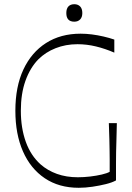

<svg xmlns="http://www.w3.org/2000/svg" viewBox="-20 -876 628 912"><path d="M354 16Q260 16 192.5 -29.5Q125 -75 89 -157Q53 -239 53 -350Q53 -464 91 -545.5Q129 -627 198.5 -671.5Q268 -716 363 -716Q389 -716 416.5 -712.5Q444 -709 472 -702.5Q500 -696 523 -688V-626Q479 -645 435.5 -655.5Q392 -666 348 -666Q292 -666 244 -647Q196 -628 162 -594Q123 -554 101 -492.5Q79 -431 79 -350Q79 -268 102.5 -202.5Q126 -137 173 -95Q206 -66 250.5 -50Q295 -34 350 -34Q378 -34 408 -37.5Q438 -41 463.5 -47Q489 -53 501 -60Q501 -97 501 -119.5Q501 -142 500.5 -163.5Q500 -185 499.5 -214Q499 -243 497 -291H535Q534 -241 533 -209.5Q532 -178 531.5 -153.5Q531 -129 531 -98.5Q531 -68 531 -19Q513 -9 483 -1.5Q453 6 419 11Q385 16 354 16ZM333 -773Q295 -773 295 -814Q295 -835 305 -845.5Q315 -856 333 -856Q350 -856 360.5 -845.5Q371 -835 371 -814Q371 -794 360.5 -783.5Q350 -773 333 -773Z"/></svg>

Font: Ojuju Light
Style: Regular
Weight: 300
Designer: Chisaokwu Joboson, Mirko Velimirovic
Foundry: Udi Foundry
Version: Version 1.000